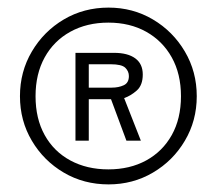

<svg xmlns="http://www.w3.org/2000/svg" viewBox="-20 -753 571 505"><path d="M265.5 -268Q200.5 -268 147.8 -299Q95 -330 63.8 -382.8Q32.5 -435.5 32.5 -500Q32.5 -564.5 63.8 -617.5Q95 -670.5 147.8 -701.8Q200.5 -733 265.5 -733Q329.5 -733 382.2 -701.8Q435 -670.5 466.2 -617.5Q497.5 -564.5 497.5 -500Q497.5 -435.5 466.2 -382.8Q435 -330 382.2 -299Q329.5 -268 265.5 -268ZM265 -307.5Q321.5 -307.5 364.5 -331Q407.5 -354.5 431.8 -397.8Q456 -441 456 -500Q456 -558.5 431.8 -602Q407.5 -645.5 364.5 -669.5Q321.5 -693.5 265 -693.5Q208.5 -693.5 165 -669.5Q121.5 -645.5 97.5 -602Q73.5 -558.5 73.5 -500Q73.5 -441 97.5 -397.8Q121.5 -354.5 165 -331Q208.5 -307.5 265 -307.5ZM178.5 -383V-614H280Q316 -614 335.8 -599.5Q355.5 -585 355.5 -557Q355.5 -529 339.8 -515Q324 -501 306.5 -495L350.5 -383H312.5L272 -492H213.5V-383ZM213.5 -522.5H274Q292 -522.5 305.5 -528.8Q319 -535 319 -553Q319 -565.5 309.5 -574.8Q300 -584 271 -584H213.5Z"/></svg>

Font: Public Sans ExtraLight
Style: Regular
Weight: 250
Designer: The Public Sans Project Authors: Dan O. Williams and USWDS (Libre Franklin designed by Pablo Impallari and Rodrigo Fuenz
Version: Version 1.007